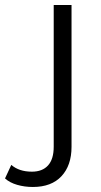

<svg xmlns="http://www.w3.org/2000/svg" viewBox="-110 -546 404 765"><path d="M-90 165 -65 111Q-34 138 17 138Q59 138 81.5 113Q104 88 104 39V-526H175V39Q175 113 135 156Q95 199 21 199Q-12 199 -41.5 190.5Q-71 182 -90 165Z"/></svg>

Font: Montserrat-Regular
Style: Regular
Weight: 400
Version: Version 7.200